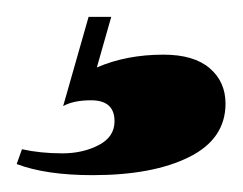

<svg xmlns="http://www.w3.org/2000/svg" viewBox="-32 -20 288 228"><path d="M162.1 44.9Q198.2 44.9 217 61Q235.8 77.1 235.8 103Q235.8 145 192.6 166.5Q149.4 188 78.1 188Q22.5 188 -12.2 174.8L-5.9 157.2Q16.1 162.1 42 162.1Q66.4 162.1 85.2 152.3Q104 142.6 104 124Q104 99.1 76.2 99.1Q55.2 99.1 43 106L73.2 0H100.1L83 60.1Q118.2 44.9 162.1 44.9Z"/></svg>

Font: TypoPRO Playfair Display SC
Style: Regular
Weight: 900
Designer: Claus Eggers Sørensen
Foundry: Claus Eggers Sørensen
Version: Version 1.004;PS 001.004;hotconv 1.0.70;makeotf.lib2.5.58329